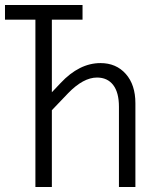

<svg xmlns="http://www.w3.org/2000/svg" viewBox="-20 -750 640 770"><path d="M122 0V-671H0V-730H311V-671H188V-380L223 -417Q298 -497 383 -497Q446 -497 484.5 -453.5Q523 -410 523 -336V0H457V-322Q457 -379 434 -409Q411 -439 369 -439Q314 -439 253 -376L188 -308V0Z"/></svg>

Font: JetBrains Mono NL ExtraLight
Style: Regular
Weight: 200
Designer: Philipp Nurullin, Konstantin Bulenkov
Foundry: JetBrains
Version: Version 2.304; ttfautohint (v1.8.4.7-5d5b)